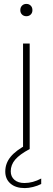

<svg xmlns="http://www.w3.org/2000/svg" viewBox="-20 -763 270 983"><path d="M98 0V-540H132V0ZM115 -680Q101.5 -680 92.8 -688.5Q84 -697 84 -711Q84 -725.5 92.8 -734.2Q101.5 -743 115 -743Q128.5 -743 137.2 -734.2Q146 -725.5 146 -711Q146 -697 137.2 -688.5Q128.5 -680 115 -680ZM107 200Q60.5 200 33.8 177Q7 154 7 115Q7 73.5 34.2 40Q61.5 6.5 120 -24L132 0Q80.5 27.5 57.8 54.2Q35 81 35 114Q35 141.5 54 157.8Q73 174 105 174Q148 174 191 151V179Q172.5 188.5 149.5 194.2Q126.5 200 107 200Z"/></svg>

Font: Encode Sans Expanded Thin
Style: Regular
Weight: 100
Width: 7
Designer: Multiple Designers
Foundry: Impallari Type
Version: Version 3.000; ttfautohint (v1.8.3) -l 8 -r 50 -G 200 -x 14 